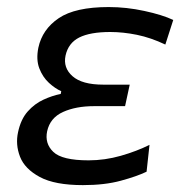

<svg xmlns="http://www.w3.org/2000/svg" viewBox="-20 -528 536 558"><path d="M221 10Q139.5 10 95.8 -13.5Q52 -37 38.2 -72.5Q24.5 -108 32.5 -144Q40.5 -181.5 60.5 -204Q80.5 -226.5 106 -238.2Q131.5 -250 156.5 -255L158 -263Q140.5 -270.5 122.2 -287.2Q104 -304 94.2 -329.5Q84.5 -355 91.5 -389.5Q103 -443 150.8 -475.2Q198.5 -507.5 296 -507.5Q347.5 -507.5 399.5 -496.2Q451.5 -485 483.5 -470L460.5 -398.5Q418.5 -418.5 378 -426.8Q337.5 -435 300.5 -435Q242 -435 210.2 -419Q178.5 -403 170.5 -366.5Q163 -331 190.8 -306.5Q218.5 -282 280 -282H357L343.5 -219.5H253.5Q200.5 -219.5 163 -202.5Q125.5 -185.5 117 -146.5Q109.5 -111 135 -86.5Q160.5 -62 237.5 -62Q284.5 -62 331 -75.2Q377.5 -88.5 414.5 -107L406 -29Q378 -15.5 331.2 -2.8Q284.5 10 221 10Z"/></svg>

Font: Commissioner
Style: Italic
Weight: 400
Italic angle: -12°
Designer: Kostas Bartsokas
Foundry: Kostas Bartsokas
Version: Version 1.000; ttfautohint (v1.8.3)